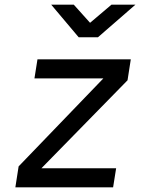

<svg xmlns="http://www.w3.org/2000/svg" viewBox="-20 -805 640 825"><path d="M318 -645H401L562 -785H459L367 -707L297 -785H200ZM46 0H466L479 -82H158L528 -460L542 -550H141L128 -468H424L60 -90Z"/></svg>

Font: JetBrains Mono
Style: Italic
Weight: 400
Italic angle: -9°
Monospace: yes
Designer: Philipp Nurullin, Konstantin Bulenkov
Foundry: JetBrains
Version: Version 2.305